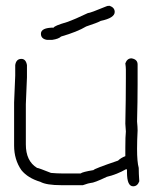

<svg xmlns="http://www.w3.org/2000/svg" viewBox="-20 -657 540 671"><path d="M439.5 -453.1Q460.9 -449.7 460.9 -431.6V-361.3Q460.9 -303.2 459 -232.4Q460.9 -212.4 460.9 -201.2Q459 -165 459 -136.7Q459 -91.3 464.8 -70.3Q464.8 -50.8 466.8 -23.4Q460.4 -5.9 445.3 -5.9Q423.8 -5.9 423.8 -54.7V-62.5L421.9 -66.4Q387.7 -46.9 353.5 -39.1Q308.6 -17.6 296.9 -17.6Q292 -17.6 269.5 -9.8H195.3Q142.1 -9.8 121.1 -21.5Q77.1 -34.7 54.7 -62.5Q29.3 -99.1 29.3 -148.4V-298.8Q33.2 -384.8 33.2 -392.6V-429.7Q36.6 -451.2 54.7 -451.2Q70.3 -451.2 74.2 -429.7V-386.7Q74.2 -378.9 70.3 -293V-152.3Q70.3 -94.2 109.4 -70.3Q114.3 -70.3 158.2 -52.7Q179.7 -50.8 197.3 -50.8H261.7Q268.1 -56.2 306.6 -62.5Q309.1 -67.4 392.6 -95.7Q401.9 -105 418 -111.3V-140.6Q418 -180.7 419.9 -197.3L418 -224.6Q419.9 -312.5 419.9 -382.8V-414.1Q419.9 -422.4 418 -435.5Q424.3 -453.1 439.5 -453.1ZM363.3 -636.7Q380.9 -630.4 380.9 -615.2Q380.9 -594.2 332 -584Q319.8 -577.1 281.2 -564.5Q250.5 -545.9 193.4 -529.3Q185.1 -521 162.1 -517.6H144.5Q123 -521 123 -539.1Q123 -560.5 168 -560.5Q168 -566.4 214.8 -580.1Q242.2 -589.8 287.1 -611.3Q294.9 -611.3 351.6 -634.8Q354.5 -636.7 363.3 -636.7Z"/></svg>

Font: CEF Fonts CJK Mono
Style: Regular
Weight: 400
Designer: PartyBoss (派对大魔王)
Version: Release 2.25